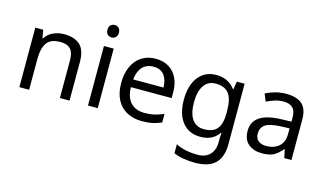

<svg xmlns="http://www.w3.org/2000/svg" viewBox="-106 -1083 2829 1670"><g transform="rotate(15 1308.0 -248.5)"><path d="M343 -546Q439 -546 488 -499.5Q537 -453 537 -349V0H450V-343Q450 -408 421 -440Q392 -472 330 -472Q241 -472 207 -422Q173 -372 173 -278V0H85V-536H156L169 -463H174Q200 -505 246 -525.5Q292 -546 343 -546Z M791 -536V0H703V-536ZM748 -737Q768 -737 783.5 -723.5Q799 -710 799 -681Q799 -653 783.5 -639Q768 -625 748 -625Q726 -625 711 -639Q696 -653 696 -681Q696 -710 711 -723.5Q726 -737 748 -737Z M1168 -546Q1237 -546 1286.5 -516Q1336 -486 1362.5 -431.5Q1389 -377 1389 -304V-251H1022Q1024 -160 1068.5 -112.5Q1113 -65 1193 -65Q1244 -65 1283.5 -74.5Q1323 -84 1365 -102V-25Q1324 -7 1284 1.5Q1244 10 1189 10Q1113 10 1054.5 -21Q996 -52 963.5 -113.5Q931 -175 931 -264Q931 -352 960.5 -415Q990 -478 1043.5 -512Q1097 -546 1168 -546ZM1167 -474Q1104 -474 1067.5 -433.5Q1031 -393 1024 -321H1297Q1296 -389 1265 -431.5Q1234 -474 1167 -474Z M1715 -546Q1768 -546 1810.5 -526Q1853 -506 1883 -465H1888L1900 -536H1970V9Q1970 124 1911.5 182Q1853 240 1730 240Q1672 240 1623.5 231.5Q1575 223 1537 206V125Q1616 167 1735 167Q1804 167 1843.5 126.5Q1883 86 1883 16V-5Q1883 -17 1884 -39.5Q1885 -62 1886 -71H1882Q1854 -30 1812.5 -10Q1771 10 1716 10Q1612 10 1553.5 -63Q1495 -136 1495 -267Q1495 -395 1553.5 -470.5Q1612 -546 1715 -546ZM1727 -472Q1660 -472 1623 -418.5Q1586 -365 1586 -266Q1586 -167 1622.5 -114.5Q1659 -62 1729 -62Q1810 -62 1847 -105.5Q1884 -149 1884 -246V-267Q1884 -377 1846 -424.5Q1808 -472 1727 -472Z M2343 -545Q2441 -545 2488 -502Q2535 -459 2535 -365V0H2471L2454 -76H2450Q2415 -32 2376.5 -11Q2338 10 2270 10Q2197 10 2149 -28.5Q2101 -67 2101 -149Q2101 -229 2164 -272.5Q2227 -316 2358 -320L2449 -323V-355Q2449 -422 2420 -448Q2391 -474 2338 -474Q2296 -474 2258 -461.5Q2220 -449 2187 -433L2160 -499Q2195 -518 2243 -531.5Q2291 -545 2343 -545ZM2369 -259Q2269 -255 2230.5 -227Q2192 -199 2192 -148Q2192 -103 2219.5 -82Q2247 -61 2290 -61Q2358 -61 2403 -98.5Q2448 -136 2448 -214V-262Z"/></g></svg>

Font: Noto Sans Adlam Unjoined
Style: Regular
Weight: 400
Designer: Mark Jamra, Neil Patel
Foundry: JamraPatel LLC
Version: Version 3.001